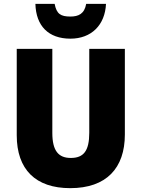

<svg xmlns="http://www.w3.org/2000/svg" viewBox="-20 -968 735 998"><path d="M531 -948H428C419 -896 388 -882 346 -882C296 -882 274 -895 264 -948H164C167 -833 232 -767 346 -767C455 -767 526 -838 531 -948ZM629 -269V-714H444V-278C444 -184 415 -147 348 -147C284 -147 252 -184 252 -277V-714H67V-265C67 -87 165 10 345 10C533 10 629 -94 629 -269Z"/></svg>

Font: Noto Sans Thai Looped SemiCondensed Black
Style: Regular
Weight: 900
Width: 4
Designer: Sasikarn Vongin, Ben Mitchell
Foundry: The Fontpad Ltd
Version: Version 1.001